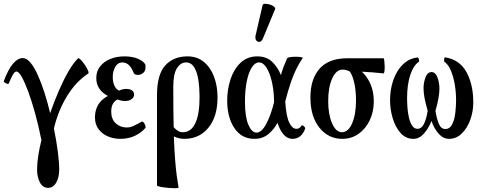

<svg xmlns="http://www.w3.org/2000/svg" viewBox="-20 -723 2546 1015"><path d="M234 270Q206 270 191 241.5Q176 213 176 174Q176 141 182 101.5Q188 62 199 18Q184 -57 166 -122.5Q148 -188 129.5 -238Q111 -288 95 -316.5Q79 -345 67 -345Q58 -345 48.5 -329Q39 -313 27 -283Q25 -278 18 -280Q11 -282 5 -286.5Q-1 -291 0 -294Q23 -356 48.5 -386Q74 -416 100 -416Q121 -416 141 -392Q161 -368 179.5 -327Q198 -286 215 -233.5Q232 -181 245 -125Q267 -188 292 -245.5Q317 -303 343 -347.5Q369 -392 393 -415Q396 -418 406.5 -407.5Q417 -397 428 -381Q439 -365 445 -351Q451 -337 446 -334Q382 -292 335 -216Q288 -140 265 -44Q278 20 285.5 77.5Q293 135 293 174Q293 213 277.5 241.5Q262 270 234 270Z M616 11Q582 11 551.5 -1.5Q521 -14 501.5 -39.5Q482 -65 482 -103Q482 -138 497.5 -166.5Q513 -195 550 -216Q521 -231 505 -254.5Q489 -278 489 -311Q489 -347 509.5 -372.5Q530 -398 563.5 -411.5Q597 -425 637 -425Q680 -425 709 -412.5Q738 -400 747 -384Q749 -381 749 -375.5Q749 -370 749 -364Q749 -347 736.5 -337Q724 -327 709 -327Q691 -327 686 -339Q665 -393 627 -393Q603 -393 589.5 -370Q576 -347 576 -315Q576 -290 585 -270Q594 -250 610 -244Q618 -248 627.5 -250.5Q637 -253 647 -253Q668 -253 678.5 -244.5Q689 -236 689 -223Q689 -209 676 -199Q663 -189 640 -189Q629 -189 619.5 -191.5Q610 -194 601 -197Q586 -190 577 -174.5Q568 -159 568 -133Q568 -93 592 -71Q616 -49 650 -49Q668 -49 685.5 -57Q703 -65 727 -79Q733 -83 739 -76Q745 -69 748 -60Q751 -51 749 -47Q727 -21 693 -5Q659 11 616 11Z M924 268Q925 272 907.5 272Q890 272 867.5 270Q845 268 827.5 264.5Q810 261 810 257V-220Q810 -329 853.5 -377Q897 -425 971 -425Q1023 -425 1058.5 -395Q1094 -365 1112 -316Q1130 -267 1130 -208Q1130 -107 1082 -48Q1034 11 954 11Q926 11 899 -2Q902 75 906 124.5Q910 174 914.5 207Q919 240 924 268ZM896 -264Q896 -200 896.5 -147.5Q897 -95 898 -51Q921 -24 946 -24Q990 -24 1012.5 -71.5Q1035 -119 1035 -210Q1035 -256 1029 -298Q1023 -340 1007 -366.5Q991 -393 963 -393Q935 -393 915.5 -362.5Q896 -332 896 -264Z M1325 11Q1257 11 1219 -46Q1181 -103 1181 -191Q1181 -250 1198.5 -303.5Q1216 -357 1251.5 -391Q1287 -425 1340 -425Q1389 -425 1419 -396Q1449 -367 1465 -326Q1472 -351 1480 -372Q1488 -393 1498 -415Q1500 -419 1513.5 -421Q1527 -423 1543.5 -423Q1560 -423 1571.5 -421Q1583 -419 1580 -416Q1563 -391 1548 -361.5Q1533 -332 1518.5 -290.5Q1504 -249 1488 -187V-185Q1493 -108 1509 -75Q1525 -42 1547 -42Q1564 -42 1573 -58Q1577 -64 1586 -56Q1595 -48 1593 -42Q1573 11 1526 11Q1500 11 1480 -11Q1460 -33 1447 -74Q1428 -38 1398 -13.5Q1368 11 1325 11ZM1275 -186Q1275 -105 1293 -63.5Q1311 -22 1336 -22Q1363 -22 1387.5 -68Q1412 -114 1429 -183Q1428 -196 1428 -210Q1426 -256 1415.5 -298Q1405 -340 1388 -366.5Q1371 -393 1349 -393Q1328 -393 1311 -366.5Q1294 -340 1284.5 -293Q1275 -246 1275 -186ZM1371 -522Q1364 -504 1353 -502Q1342 -500 1335 -509Q1328 -518 1331 -535L1368 -695Q1370 -703 1381.5 -703Q1393 -703 1406.5 -699Q1420 -695 1428.5 -688Q1437 -681 1434 -674Z M1789 11Q1716 11 1668.5 -48Q1621 -107 1621 -208Q1621 -305 1669.5 -360Q1718 -415 1817 -415H2007Q2010 -415 2011.5 -403Q2013 -391 2013.5 -375Q2014 -359 2012.5 -347Q2011 -335 2007 -335Q1980 -338 1949 -340.5Q1918 -343 1893 -344Q1923 -316 1939.5 -276.5Q1956 -237 1956 -188Q1956 -132 1934.5 -87Q1913 -42 1875.5 -15.5Q1838 11 1789 11ZM1788 -24Q1821 -24 1841.5 -71Q1862 -118 1862 -193Q1862 -243 1853 -284Q1844 -325 1829 -345Q1810 -355 1791 -355Q1757 -355 1736 -308Q1715 -261 1715 -189Q1715 -118 1735.5 -71Q1756 -24 1788 -24Z M2165 11Q2125 11 2097.5 -20Q2070 -51 2056 -98Q2042 -145 2042 -192Q2042 -251 2059.5 -300.5Q2077 -350 2109.5 -382Q2142 -414 2187 -419Q2192 -420 2194.5 -409Q2197 -398 2194 -396Q2166 -378 2149 -327Q2132 -276 2132 -204Q2132 -182 2134 -154Q2136 -126 2142 -100.5Q2148 -75 2159 -58.5Q2170 -42 2187 -42Q2208 -42 2221 -67.5Q2234 -93 2241 -138Q2229 -179 2224 -206.5Q2219 -234 2219 -257Q2219 -286 2229.5 -314Q2240 -342 2261 -342Q2282 -342 2292.5 -314Q2303 -286 2303 -255Q2303 -210 2282 -137Q2289 -93 2300.5 -67Q2312 -41 2334 -41Q2358 -41 2370.5 -66Q2383 -91 2387 -126.5Q2391 -162 2391 -194Q2391 -236 2384 -277Q2377 -318 2363.5 -350Q2350 -382 2329 -397Q2327 -398 2328 -409.5Q2329 -421 2333 -420Q2411 -407 2446.5 -341Q2482 -275 2482 -182Q2482 -134 2466 -89.5Q2450 -45 2421 -17Q2392 11 2354 11Q2323 11 2299 -16Q2275 -43 2261 -83Q2244 -42 2220 -15.5Q2196 11 2165 11Z"/></svg>

Font: Junicode Two Beta Condensed Medium
Style: Regular
Weight: 500
Width: 3
Designer: Peter S. Baker
Foundry: Briery Creek Software
Version: Version 1.053; ttfautohint (v1.8.4)